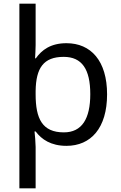

<svg xmlns="http://www.w3.org/2000/svg" viewBox="-20 -780 655 1040"><path d="M560 -269C560 -451 472 -546 340 -546C254 -546 206 -509 174 -464H170C171 -481 173 -517 173 -536V-760H85V240H173V16C173 -5 169 -53 167 -68H173C205 -25 256 10 340 10C472 10 560 -86 560 -269ZM469 -270C469 -137 424 -63 326 -63C209 -63 173 -137 173 -269V-288C175 -411 215 -472 325 -472C424 -472 469 -405 469 -270Z"/></svg>

Font: Noto Sans Gurmukhi UI
Style: Regular
Weight: 400
Designer: Jelle Bosma - Monotype Design Team
Foundry: Monotype Imaging Inc.
Version: Version 2.004